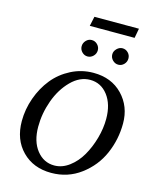

<svg xmlns="http://www.w3.org/2000/svg" viewBox="-149 -1140 1008 1254"><g transform="rotate(15 354.5 -513.0)"><path d="M691 -417Q691 -309 648.5 -211.5Q606 -114 519 -49Q432 16 320 16Q199 16 123.5 -60.5Q48 -137 48 -262Q48 -342 75.5 -419Q103 -496 151 -555.5Q199 -615 269.5 -651Q340 -687 420 -687Q542 -687 616.5 -609.5Q691 -532 691 -417ZM577 -417Q577 -516 530.5 -576.5Q484 -637 411 -637Q341 -637 282.5 -578Q224 -519 192.5 -431.5Q161 -344 161 -254Q161 -155 208 -95.5Q255 -36 327 -36Q380 -36 427.5 -71.5Q475 -107 507 -162.5Q539 -218 558 -285.5Q577 -353 577 -417ZM506 -836Q506 -857 523 -874Q540 -891 561 -891Q583 -891 599 -875Q615 -859 615 -836Q615 -813 599 -796.5Q583 -780 561 -780Q539 -780 522.5 -796.5Q506 -813 506 -836ZM408 -836Q408 -813 391.5 -796.5Q375 -780 353 -780Q331 -780 315 -796.5Q299 -813 299 -835Q299 -857 315 -874Q331 -891 353 -891Q376 -891 392 -874.5Q408 -858 408 -836ZM631 -1042 619 -977H316L330 -1042Z"/></g></svg>

Font: Veleka
Style: Italic
Weight: 400
Italic angle: -12°
Designer: Stefan Peev, Context Ltd, 2016; SIL International, 1997-2014.
Foundry: Stefan Peev, Context Ltd, 2016
Version: Version 1.000